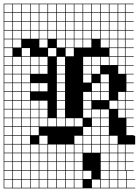

<svg xmlns="http://www.w3.org/2000/svg" viewBox="-20 -785 754 1043"><path d="M0 238.1V-765.1H706.3V-761.9H661.9V-717.5H706.3V-714.3H661.9V-669.8H706.3V-666.7H661.9V-622.2H706.3V-619H661.9V-574.6H706.3V-571.4H661.9V-527H706.3V-523.8H661.9V-479.4H706.3V-476.2H661.9V-431.7H706.3V-428.6H661.9V-384.1H706.3V-381H666.7V-336.5H706.3V-333.3H666.7V-288.9H706.3V-285.7H661.9V-241.3H706.3V-238.1H661.9V-193.7H706.3V-190.5H661.9V-146H706.3V-142.9H666.7V-98.4H706.3V-95.2H666.7V-50.8H706.3V-47.6H714.3V0H661.9V44.4H706.3V47.6H661.9V92.1H706.3V95.2H661.9V139.7H706.3V142.9H669.8V187.3H714.3V190.5H669.8V234.9H714.3V238.1ZM3.2 -717.5H47.6V-761.9H3.2ZM622.2 -717.5H658.7V-761.9H622.2ZM50.8 -717.5H95.2V-761.9H50.8ZM146 -717.5H190.5V-761.9H146ZM574.6 -717.5H619V-761.9H574.6ZM193.7 -717.5H238.1V-761.9H193.7ZM98.4 -717.5H142.9V-761.9H98.4ZM527 -717.5H571.4V-761.9H527ZM288.9 -717.5H333.3V-761.9H288.9ZM384.1 -717.5H428.6V-761.9H384.1ZM336.5 -717.5H381V-761.9H336.5ZM479.4 -717.5H523.8V-761.9H479.4ZM241.3 -717.5H285.7V-761.9H241.3ZM431.7 -717.5H476.2V-761.9H431.7ZM622.2 -669.8H658.7V-714.3H622.2ZM146 -669.8H190.5V-714.3H146ZM50.8 -669.8H95.2V-714.3H50.8ZM574.6 -669.8H619V-714.3H574.6ZM336.5 -669.8H381V-714.3H336.5ZM193.7 -669.8H238.1V-714.3H193.7ZM527 -669.8H571.4V-714.3H527ZM98.4 -669.8H142.9V-714.3H98.4ZM384.1 -669.8H428.6V-714.3H384.1ZM3.2 -669.8H47.6V-714.3H3.2ZM288.9 -669.8H333.3V-714.3H288.9ZM241.3 -669.8H285.7V-714.3H241.3ZM479.4 -669.8H523.8V-714.3H479.4ZM431.7 -669.8H476.2V-714.3H431.7ZM479.4 -622.2H523.8V-666.7H479.4ZM431.7 -622.2H476.2V-666.7H431.7ZM288.9 -622.2H333.3V-666.7H288.9ZM241.3 -622.2H285.7V-666.7H241.3ZM3.2 -622.2H47.6V-666.7H3.2ZM98.4 -622.2H142.9V-666.7H98.4ZM384.1 -622.2H428.6V-666.7H384.1ZM527 -622.2H571.4V-666.7H527ZM336.5 -622.2H381V-666.7H336.5ZM574.6 -622.2H619V-666.7H574.6ZM50.8 -622.2H95.2V-666.7H50.8ZM193.7 -622.2H238.1V-666.7H193.7ZM622.2 -622.2H658.7V-666.7H622.2ZM146 -622.2H190.5V-666.7H146ZM146 -574.6H190.5V-619H146ZM50.8 -574.6H95.2V-619H50.8ZM336.5 -574.6H381V-619H336.5ZM431.7 -574.6H476.2V-619H431.7ZM288.9 -574.6H333.3V-619H288.9ZM479.4 -574.6H523.8V-619H479.4ZM527 -574.6H571.4V-619H527ZM98.4 -574.6H142.9V-619H98.4ZM3.2 -574.6H47.6V-619H3.2ZM241.3 -574.6H285.7V-619H241.3ZM574.6 -574.6H619V-619H574.6ZM193.7 -574.6H238.1V-619H193.7ZM622.2 -574.6H658.7V-619H622.2ZM384.1 -574.6H428.6V-619H384.1ZM50.8 -527H95.2V-571.4H50.8ZM336.5 -527H381V-571.4H336.5ZM384.1 -527H428.6V-571.4H384.1ZM431.7 -527H476.2V-571.4H431.7ZM288.9 -527H333.3V-571.4H288.9ZM527 -527H571.4V-571.4H527ZM3.2 -527H47.6V-571.4H3.2ZM574.6 -527H619V-571.4H574.6ZM193.7 -527H238.1V-571.4H193.7ZM622.2 -527H658.7V-571.4H622.2ZM336.5 -479.4H381V-523.8H336.5ZM98.4 -479.4H142.9V-523.8H98.4ZM574.6 -479.4H619V-523.8H574.6ZM241.3 -479.4H285.7V-523.8H241.3ZM622.2 -479.4H658.7V-523.8H622.2ZM47.6 -523.8H3.2V-479.4H47.6ZM146 -431.7H190.5V-476.2H146ZM50.8 -431.7H95.2V-476.2H50.8ZM288.9 -431.7H333.3V-476.2H288.9ZM431.7 -431.7H476.2V-476.2H431.7ZM622.2 -431.7H658.7V-476.2H622.2ZM98.4 -431.7H142.9V-476.2H98.4ZM479.4 -431.7H523.8V-476.2H479.4ZM527 -431.7H571.4V-476.2H527ZM3.2 -431.7H47.6V-476.2H3.2ZM193.7 -431.7H238.1V-476.2H193.7ZM574.6 -431.7H619V-476.2H574.6ZM146 -384.1H190.5V-428.6H146ZM98.4 -384.1H142.9V-428.6H98.4ZM50.8 -384.1H95.2V-428.6H50.8ZM288.9 -384.1H333.3V-428.6H288.9ZM193.7 -384.1H238.1V-428.6H193.7ZM3.2 -384.1H47.6V-428.6H3.2ZM431.7 -384.1H476.2V-428.6H431.7ZM622.2 -384.1H658.7V-428.6H622.2ZM479.4 -384.1H523.8V-428.6H479.4ZM288.9 -336.5H333.3V-381H288.9ZM3.2 -336.5H47.6V-381H3.2ZM50.8 -336.5H95.2V-381H50.8ZM431.7 -336.5H476.2V-381H431.7ZM527 -336.5H571.4V-381H527ZM98.4 -336.5H142.9V-381H98.4ZM3.2 -288.9H47.6V-333.3H3.2ZM479.4 -288.9H523.8V-333.3H479.4ZM527 -288.9H571.4V-333.3H527ZM50.8 -288.9H95.2V-333.3H50.8ZM288.9 -288.9H333.3V-333.3H288.9ZM193.7 -288.9H238.1V-333.3H193.7ZM146 -288.9H190.5V-333.3H146ZM98.4 -288.9H142.9V-333.3H98.4ZM479.4 -241.3H523.8V-285.7H479.4ZM50.8 -241.3H95.2V-285.7H50.8ZM622.2 -241.3H658.7V-285.7H622.2ZM527 -241.3H571.4V-285.7H527ZM431.7 -241.3H476.2V-285.7H431.7ZM288.9 -241.3H333.3V-285.7H288.9ZM3.2 -241.3H47.6V-285.7H3.2ZM98.4 -241.3H142.9V-285.7H98.4ZM50.8 -193.7H95.2V-238.1H50.8ZM146 -193.7H190.5V-238.1H146ZM622.2 -193.7H658.7V-238.1H622.2ZM431.7 -193.7H476.2V-238.1H431.7ZM3.2 -193.7H47.6V-238.1H3.2ZM288.9 -193.7H333.3V-238.1H288.9ZM98.4 -193.7H142.9V-238.1H98.4ZM193.7 -193.7H238.1V-238.1H193.7ZM574.6 -193.7H619V-238.1H574.6ZM431.7 -146H476.2V-190.5H431.7ZM3.2 -146H47.6V-190.5H3.2ZM527 -146H571.4V-190.5H527ZM479.4 -146H523.8V-190.5H479.4ZM193.7 -146H238.1V-190.5H193.7ZM50.8 -146H95.2V-190.5H50.8ZM288.9 -146H333.3V-190.5H288.9ZM98.4 -146H142.9V-190.5H98.4ZM622.2 -146H658.7V-190.5H622.2ZM146 -146H190.5V-190.5H146ZM527 -98.4H571.4V-142.9H527ZM336.5 -98.4H381V-142.9H336.5ZM241.3 -98.4H285.7V-142.9H241.3ZM479.4 -98.4H523.8V-142.9H479.4ZM50.8 -98.4H95.2V-142.9H50.8ZM193.7 -98.4H238.1V-142.9H193.7ZM146 -98.4H190.5V-142.9H146ZM3.2 -98.4H47.6V-142.9H3.2ZM384.1 -98.4H428.6V-142.9H384.1ZM288.9 -98.4H333.3V-142.9H288.9ZM98.4 -98.4H142.9V-142.9H98.4ZM98.4 -50.8H142.9V-95.2H98.4ZM3.2 -50.8H47.6V-95.2H3.2ZM431.7 -50.8H476.2V-95.2H431.7ZM146 -50.8H190.5V-95.2H146ZM527 -50.8H571.4V-95.2H527ZM50.8 -50.8H95.2V-95.2H50.8ZM479.4 -50.8H523.8V-95.2H479.4ZM98.4 -3.2H142.9V-47.6H98.4ZM431.7 -3.2H476.2V-47.6H431.7ZM384.1 -3.2H428.6V-47.6H384.1ZM193.7 -3.2H238.1V-47.6H193.7ZM527 -3.2H571.4V-47.6H527ZM50.8 -3.2H95.2V-47.6H50.8ZM574.6 -3.2H619V-47.6H574.6ZM479.4 -3.2H523.8V-47.6H479.4ZM3.2 -3.2H47.6V-47.6H3.2ZM98.4 44.4H142.9V0H98.4ZM622.2 44.4H658.7V0H622.2ZM527 44.4H571.4V0H527ZM146 44.4H190.5V0H146ZM431.7 44.4H476.2V0H431.7ZM288.9 44.4H333.3V0H288.9ZM384.1 44.4H428.6V0H384.1ZM50.8 44.4H95.2V0H50.8ZM193.7 44.4H238.1V0H193.7ZM336.5 44.4H381V0H336.5ZM574.6 44.4H619V0H574.6ZM241.3 44.4H285.7V0H241.3ZM479.4 44.4H523.8V0H479.4ZM3.2 44.4H47.6V0H3.2ZM336.5 92.1H381V47.6H336.5ZM241.3 92.1H285.7V47.6H241.3ZM574.6 92.1H619V47.6H574.6ZM3.2 92.1H47.6V47.6H3.2ZM193.7 92.1H238.1V47.6H193.7ZM288.9 92.1H333.3V47.6H288.9ZM146 92.1H190.5V47.6H146ZM527 92.1H571.4V47.6H527ZM622.2 92.1H658.7V47.6H622.2ZM384.1 92.1H428.6V47.6H384.1ZM98.4 92.1H142.9V47.6H98.4ZM50.8 92.1H95.2V47.6H50.8ZM527 139.7H571.4V95.2H527ZM336.5 139.7H381V95.2H336.5ZM146 139.7H190.5V95.2H146ZM98.4 139.7H142.9V95.2H98.4ZM3.2 139.7H47.6V95.2H3.2ZM384.1 139.7H428.6V95.2H384.1ZM50.8 139.7H95.2V95.2H50.8ZM193.7 139.7H238.1V95.2H193.7ZM622.2 139.7H658.7V95.2H622.2ZM574.6 139.7H619V95.2H574.6ZM241.3 139.7H285.7V95.2H241.3ZM288.9 139.7H333.3V95.2H288.9ZM241.3 187.3H285.7V142.9H241.3ZM146 187.3H190.5V142.9H146ZM288.9 187.3H333.3V142.9H288.9ZM622.2 187.3H666.7V142.9H622.2ZM574.6 187.3H619V142.9H574.6ZM431.7 187.3H476.2V142.9H431.7ZM193.7 187.3H238.1V142.9H193.7ZM384.1 187.3H428.6V142.9H384.1ZM98.4 187.3H142.9V142.9H98.4ZM3.2 187.3H47.6V142.9H3.2ZM50.8 187.3H95.2V142.9H50.8ZM527 187.3H571.4V142.9H527ZM336.5 187.3H381V142.9H336.5ZM146 234.9H190.5V190.5H146ZM288.9 234.9H333.3V190.5H288.9ZM336.5 234.9H381V190.5H336.5ZM479.4 234.9H523.8V190.5H479.4ZM622.2 234.9H666.7V190.5H622.2ZM98.4 234.9H142.9V190.5H98.4ZM574.6 234.9H619V190.5H574.6ZM193.7 234.9H238.1V190.5H193.7ZM527 234.9H571.4V190.5H527ZM384.1 234.9H428.6V190.5H384.1ZM50.8 234.9H95.2V190.5H50.8ZM3.2 234.9H47.6V190.5H3.2ZM241.3 234.9H285.7V190.5H241.3Z"/></svg>

Font: Jacquard 12 Charted
Style: Regular
Weight: 400
Designer: Sarah Cadigan-Fried
Version: Version 1.000